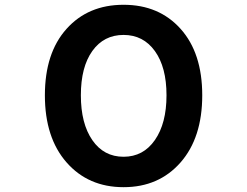

<svg xmlns="http://www.w3.org/2000/svg" viewBox="-20 -774 1040 808"><path d="M168.9 -373Q168.9 -550.8 259.8 -652.3Q350.6 -753.9 500 -753.9Q649.4 -753.9 740.2 -652.3Q831.1 -550.8 831.1 -373Q831.1 -194.3 739.7 -90.3Q648.4 13.7 500 13.7Q351.6 13.7 260.3 -90.3Q168.9 -194.3 168.9 -373ZM368.7 -184.1Q417 -114.3 500 -114.3Q583 -114.3 631.8 -184.6Q680.7 -254.9 680.7 -373Q680.7 -491.2 631.8 -559.1Q583 -627 500 -627Q417 -627 368.7 -559.6Q320.3 -492.2 320.3 -373Q320.3 -253.9 368.7 -184.1Z"/></svg>

Font: GenEi Gothic M Regular
Style: Bold
Weight: 700
Designer: o_tamon (Modified); [Source Han Sans]
Ryoko NISHIZUKA  (kana & ideographs); Paul D. Hunt (Latin, Greek & Cyrillic); Wenl
Version: Version 1.1a;Original Version 1.004